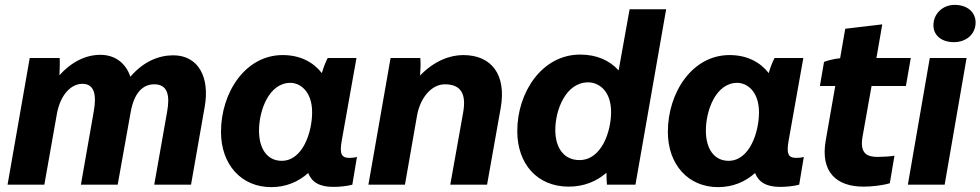

<svg xmlns="http://www.w3.org/2000/svg" viewBox="-20 -758 4024 788"><path d="M11 0H162L213 -288C228 -374 275 -414 318 -414C367 -414 377 -370 365 -302L312 0H463L516 -296C530 -377 566 -412 613 -412C668 -412 678 -367 666 -300L613 0H764L820 -319C842 -441 794 -531 691 -531C632 -531 569 -506 515 -443C497 -498 453 -533 392 -533C334 -533 275 -506 224 -449C225 -474 226 -498 225 -520H102Z M1347 9C1375 9 1403 6 1426 0L1445 -114C1435 -111 1425 -110 1414 -110C1380 -110 1373 -128 1383 -183L1443 -520H1325C1316 -503 1307 -480 1301 -458C1265 -504 1211 -532 1140 -532C987 -532 887 -378 887 -217C887 -82 971 10 1093 10C1154 10 1205 -12 1245 -48C1259 -11 1291 9 1347 9ZM1172 -418C1210 -418 1261 -385 1261 -297C1261 -216 1223 -98 1136 -98C1078 -98 1043 -146 1043 -222C1043 -303 1083 -418 1172 -418Z M1492 0H1642L1692 -286C1706 -359 1752 -412 1806 -412C1877 -412 1893 -366 1881 -297L1828 0H1979L2035 -315C2059 -451 1998 -532 1881 -532C1826 -532 1762 -508 1704 -448C1706 -474 1707 -500 1705 -520H1583Z M2471 0H2588L2714 -720H2564L2519 -469C2482 -510 2429 -534 2361 -534C2205 -534 2103 -380 2103 -220C2103 -84 2186 8 2314 8C2377 8 2429 -14 2469 -49C2469 -29 2470 -10 2471 0ZM2394 -420C2436 -420 2488 -387 2488 -298C2488 -218 2449 -101 2358 -101C2296 -101 2259 -149 2259 -225C2259 -305 2301 -420 2394 -420Z M3181 9C3209 9 3237 6 3260 0L3279 -114C3269 -111 3259 -110 3248 -110C3214 -110 3207 -128 3217 -183L3277 -520H3159C3150 -503 3141 -480 3135 -458C3099 -504 3045 -532 2974 -532C2821 -532 2721 -378 2721 -217C2721 -82 2805 10 2927 10C2988 10 3039 -12 3079 -48C3093 -11 3125 9 3181 9ZM3006 -418C3044 -418 3095 -385 3095 -297C3095 -216 3057 -98 2970 -98C2912 -98 2877 -146 2877 -222C2877 -303 2917 -418 3006 -418Z M3524 8C3559 8 3602 3 3632 -6L3651 -119C3635 -116 3604 -114 3583 -114C3539 -114 3508 -127 3520 -197L3557 -405H3698L3718 -520H3577L3601 -658L3449 -640L3428 -519C3405 -517 3378 -510 3362 -504L3345 -405H3408L3369 -182C3346 -52 3413 8 3524 8Z M3706 0H3857L3947 -520H3796ZM3895 -585C3944 -585 3984 -616 3984 -666C3984 -707 3951 -738 3898 -738C3850 -738 3811 -703 3811 -654C3811 -613 3844 -585 3895 -585Z"/></svg>

Font: Fixel Text 20240404
Style: Bold Italic
Weight: 700
Width: 4
Italic angle: -10°
Designer: AlfaBravo + MacPaw
Foundry: Kyrylo Tkachov, Marchela Mozhyna, Serhii Makarenko, Maria Weinstein, Zakhar Kryvoshyya
Version: Version 1.211;Glyphs 3.2 (3225)